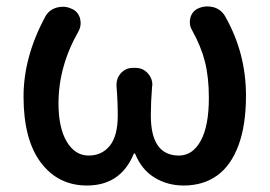

<svg xmlns="http://www.w3.org/2000/svg" viewBox="-20 -568 844 601"><path d="M252 12.7Q162.1 12.7 107.9 -59.1Q53.7 -130.9 53.7 -265.6Q53.7 -389.6 121.1 -514.6Q131.8 -536.1 156.2 -543.9Q167 -546.9 176.8 -546.9Q190.4 -546.9 203.1 -541Q223.6 -533.2 230.5 -510.7Q232.4 -502.9 232.4 -495.1Q232.4 -482.4 225.6 -469.7Q163.1 -360.4 163.1 -244.1Q163.1 -168 189 -124.5Q214.8 -81.1 257.8 -81.1Q298.8 -81.1 323.7 -111.8Q348.6 -142.6 348.6 -207Q348.6 -252 344.7 -297.9Q344.7 -300.8 344.7 -303.7Q344.7 -323.2 357.4 -337.9Q373 -355.5 395.5 -355.5H404.3Q427.7 -355.5 443.4 -337.9Q457 -322.3 457 -302.7Q457 -300.8 456.1 -297.9Q452.1 -246.1 452.1 -207Q452.1 -81.1 540 -81.1Q583 -81.1 608.4 -127.4Q633.8 -173.8 633.8 -261.7Q633.8 -326.2 621.6 -374.5Q609.4 -422.9 581.1 -473.6Q574.2 -485.4 574.2 -498Q574.2 -505.9 576.2 -513.7Q583 -535.2 603.5 -543Q616.2 -547.9 628.9 -547.9Q639.6 -547.9 650.4 -544.9Q673.8 -537.1 685.5 -515.6Q750 -401.4 750 -268.6Q750 -176.8 726.6 -113.3Q703.1 -49.8 659.7 -18.6Q616.2 12.7 554.7 12.7Q504.9 12.7 464.4 -11.7Q423.8 -36.1 403.3 -85.9Q403.3 -87.9 401.4 -87.9Q399.4 -87.9 398.4 -85.9Q357.4 12.7 252 12.7Z"/></svg>

Font: Gen Jyuu Gothic P Medium
Style: Regular
Weight: 500
Designer: [Source Han Sans]
Ryoko NISHIZUKA  (kana & ideographs); Paul D. Hunt (Latin, Greek & Cyrillic); Wenlong ZHANG  (bopomofo
Version: Version 1.002.20150607